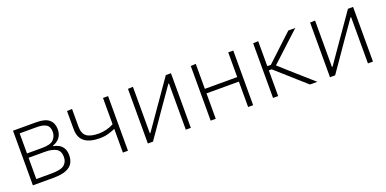

<svg xmlns="http://www.w3.org/2000/svg" viewBox="-12 -1065 3283 1633"><g transform="rotate(-20 1629.0 -248.5)"><path d="M90 0V-494.5H300Q382 -494.5 417 -462.8Q452 -431 452 -377Q452 -329.5 427.5 -300Q403 -270.5 366.5 -259.5V-254Q390 -250.5 413.5 -238.2Q437 -226 452.5 -201Q468 -176 468 -134Q468 -97 451.8 -66.5Q435.5 -36 393 -18Q350.5 0 272 0ZM293 -454H135.5V-272H274Q349 -272 376.8 -301Q404.5 -330 404.5 -370Q404.5 -418 375.2 -436Q346 -454 293 -454ZM135.5 -40.5H271Q358.5 -40.5 389.5 -66.2Q420.5 -92 420.5 -137Q420.5 -191 385 -212Q349.5 -233 282.5 -233H135.5Z M904.5 0V-214.5Q880.5 -203.5 844.2 -192.5Q808 -181.5 762.5 -181.5Q674 -181.5 626.5 -217.2Q579 -253 579 -332.5V-494.5L625 -497V-336.5Q625 -273.5 659.8 -247.8Q694.5 -222 770 -222Q802 -222 838 -230.8Q874 -239.5 904.5 -256.5V-494.5H950.5V0Z M1130.5 0V-494.5L1176 -496.5V-76.5H1181.5L1309 -259.5Q1350 -318 1391.2 -377.2Q1432.5 -436.5 1473 -494.5H1519.5V0H1474V-418.5H1468.5L1341.5 -237Q1300.5 -177.5 1259.2 -118.2Q1218 -59 1177 0Z M1699 0V-494.5L1745 -497V-271H2038V-494.5H2083.5V0H2038V-230H1745V0Z M2263.5 0V-494.5L2310 -497V-270.5H2342L2426 -349Q2465 -385.5 2504 -422Q2543 -458.5 2582 -494.5H2645Q2598 -451.5 2551.5 -408.8Q2505 -366 2459.5 -323.5L2381.5 -251.5L2471 -171Q2519 -128.5 2567.8 -85.5Q2616.5 -42.5 2664.5 0H2598Q2558 -35.5 2517.5 -71.2Q2477 -107 2437 -143L2335.5 -233H2310V0Z M2779 0V-494.5L2824.5 -496.5V-76.5H2830L2957.5 -259.5Q2998.5 -318 3039.8 -377.2Q3081 -436.5 3121.5 -494.5H3168V0H3122.5V-418.5H3117L2990 -237Q2949 -177.5 2907.8 -118.2Q2866.5 -59 2825.5 0Z"/></g></svg>

Font: Commissioner ExtraLight
Style: Regular
Weight: 200
Designer: Kostas Bartsokas
Foundry: Kostas Bartsokas
Version: Version 1.000; ttfautohint (v1.8.3)